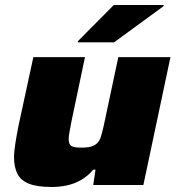

<svg xmlns="http://www.w3.org/2000/svg" viewBox="-20 -738 704 766"><path d="M187 8Q127 8 94.5 -5.5Q62 -19 49 -45.5Q36 -72 36 -111Q36 -133 41.5 -167.5Q47 -202 54 -237L113 -510H319L265 -253Q262 -237 258 -215.5Q254 -194 254 -184Q254 -169 259 -161.5Q264 -154 275 -151.5Q286 -149 303 -149Q329 -149 344 -153.5Q359 -158 368.5 -167.5Q378 -177 383 -194Q388 -211 394 -237L452 -510H660L552 0H352L361 -61H352Q330 -35 302.5 -19.5Q275 -4 245.5 2Q216 8 187 8ZM290 -569 291 -574 434 -718H633L632 -713L435 -569Z"/></svg>

Font: Saira Expanded ExtraBold
Style: Italic
Weight: 800
Width: 7
Italic angle: -12°
Designer: Hector Gatti with collaboration of the Omnibus-Type team
Foundry: Omnibus-Type
Version: Version 1.101